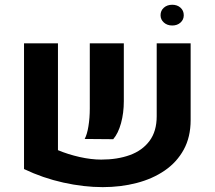

<svg xmlns="http://www.w3.org/2000/svg" viewBox="-20 -766 899 804"><path d="M222.7 -584.5V-137.2Q264.6 -119.6 313.2 -108.6Q361.8 -97.7 403.8 -97.7Q471.7 -97.7 523.9 -116.7Q576.2 -135.7 606.2 -176Q636.2 -216.3 636.2 -279.3V-584.5H778.3V-263.2Q778.3 -192.4 749.5 -139.6Q720.7 -86.9 669.9 -52Q619.1 -17.1 552.5 0.2Q485.8 17.6 410.2 17.6Q330.6 17.6 244.9 -1.5Q159.2 -20.5 80.6 -58.1V-584.5ZM334.5 -184.1Q344.7 -202.6 350.3 -237.3Q356 -272 356 -311.5V-584.5H498.5V-342.3Q498.5 -293 486.8 -250.2Q475.1 -207.5 454.1 -183.1ZM701.2 -659.2Q680.2 -659.2 666.3 -671.6Q652.3 -684.1 652.3 -702.1Q652.3 -721.7 666.3 -733.9Q680.2 -746.1 701.2 -746.1Q722.2 -746.1 735.8 -733.9Q749.5 -721.7 749.5 -702.1Q749.5 -683.6 735.8 -671.4Q722.2 -659.2 701.2 -659.2Z"/></svg>

Font: Heebo
Style: Bold
Weight: 700
Designer: Oded Ezer
Foundry: Ezer Type House
Version: Version 3.100